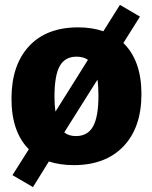

<svg xmlns="http://www.w3.org/2000/svg" viewBox="-20 -663 623 786"><path d="M300 -551Q357 -551 403 -535L471 -643L553 -595L485 -487Q559 -415 559 -278Q559 -141 485.5 -64Q412 13 282 13Q226 13 180 -2L115 103L31 54L98 -52Q27 -123 27 -259Q27 -396 98.5 -473.5Q170 -551 300 -551ZM293 -431Q246 -431 224.5 -392.5Q203 -354 203 -267Q203 -232 207 -206L340 -418Q322 -431 293 -431ZM383 -271Q383 -309 379 -337L243 -121Q261 -106 291 -106Q339 -106 361 -145.5Q383 -185 383 -271Z"/></svg>

Font: Bitter ExtraBold
Style: Regular
Weight: 800
Designer: Sol Matas, and Bitter project Authors
Foundry: Sol Matas
Version: Version 2.001